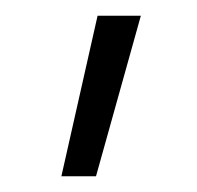

<svg xmlns="http://www.w3.org/2000/svg" viewBox="-20 -720 250 244"><path d="M58 -496 104 -700H159L102 -496Z"/></svg>

Font: Geologica Thin
Style: Regular
Weight: 100
Designer: Sindre Bremnes, Frode Helland
Foundry: Monokrom Skriftforlag AS
Version: Version 1.010; ttfautohint (v1.8.4.7-5d5b);gftools[0.9.28]